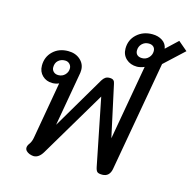

<svg xmlns="http://www.w3.org/2000/svg" viewBox="-117 -935 1070 1064"><g transform="rotate(15 417.5 -403.5)"><path d="M521 -22 444 -407 219 -28Q197 9 167 9Q158 9 143 4Q131 -1 124 -8.5Q117 -16 117 -26Q117 -38 127 -51Q139 -67 143 -92L200 -417Q182 -409 162 -409Q128 -409 105 -431Q82 -453 82 -488Q82 -538 116 -570.5Q150 -603 203 -603Q245 -603 272 -579Q299 -555 299 -520Q299 -509 298 -504L243 -191L421 -493Q429 -506 438.5 -512.5Q448 -519 463 -519Q478 -519 485 -512.5Q492 -506 494 -493L558 -198L634 -628Q626 -624 613.5 -621Q601 -618 592 -618Q554 -618 529.5 -640.5Q505 -663 505 -699Q505 -749 540.5 -781.5Q576 -814 629 -814Q663 -814 687 -798Q711 -782 715 -754L782 -817L835 -772L723 -668L611 -36Q607 -14 594.5 -2Q582 10 561 10Q540 10 532.5 3.5Q525 -3 521 -22ZM660 -725Q660 -741 650 -750Q640 -759 623 -759Q600 -759 584.5 -743.5Q569 -728 569 -705Q569 -689 579 -680Q589 -671 607 -671Q629 -671 644.5 -687Q660 -703 660 -725ZM236 -512Q236 -527 225.5 -537.5Q215 -548 199 -548Q176 -548 160.5 -534Q145 -520 145 -495Q145 -480 155.5 -470Q166 -460 183 -460Q206 -460 221 -475.5Q236 -491 236 -512Z"/></g></svg>

Font: Niramit
Style: Italic
Weight: 400
Italic angle: -10°
Version: Version 1.000; ttfautohint (v1.6)